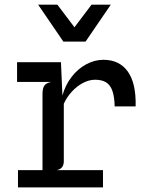

<svg xmlns="http://www.w3.org/2000/svg" viewBox="-20 -818 640 838"><path d="M572 -353.5H480.5Q479.5 -396 470.5 -421.5Q461.5 -447 443.2 -458.5Q425 -470 395 -470Q369 -470 342.2 -456Q315.5 -442 293.5 -418Q271.5 -394 258.5 -365V-115Q258.5 -98.5 251.2 -88.8Q244 -79 228 -75.5H429.5V0H58.5V-75.5H165.5V-407.5Q165.5 -434 174.5 -445.5Q183.5 -457 205 -460.5H54.5V-546.5H246L252.5 -401Q265 -446.5 292.2 -482Q319.5 -517.5 356 -537.2Q392.5 -557 431.5 -557Q501 -557 537.8 -505.8Q574.5 -454.5 572 -353.5ZM353.5 -636.5H256.5L146.5 -797.5H230.5L305 -699L379.5 -797.5H463.5Z"/></svg>

Font: SplineSansMono30
Style: Regular
Weight: 400
Designer: Eben Sorkin, Mirko Velimirovic
Foundry: Sorkin Type
Version: Version 1.000